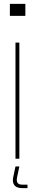

<svg xmlns="http://www.w3.org/2000/svg" viewBox="-20 -820 180 992"><path d="M31 -738V-800H111V-738ZM60 0V-600H80V0ZM122 152H95Q66.5 152 54.8 137.5Q43 123 48 97L60 40H80L68 97Q64.5 115.5 70.8 124.8Q77 134 95 134H122Z"/></svg>

Font: Big Shoulders Stencil Display SC Thin
Style: Regular
Weight: 100
Designer: Patric King
Foundry: XO Type Co
Version: Version 2.001